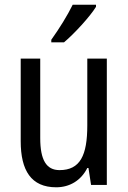

<svg xmlns="http://www.w3.org/2000/svg" viewBox="-20 -786 545 816"><path d="M388 -757V-766H289C267 -721 233 -666 198 -617V-606H252C295 -642 363 -716 388 -757ZM434 -537H351V-253C351 -126 321 -63 233 -63C177 -63 151 -106 151 -199V-537H68V-186C68 -62 112 10 219 10C275 10 324 -18 351 -72H356L367 0H434Z"/></svg>

Font: Noto Sans Sinhala Condensed
Style: Regular
Weight: 400
Width: 3
Designer: Jelle Bosma - Monotype Design Team
Foundry: Monotype Imaging Inc.
Version: Version 2.006